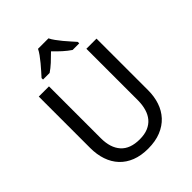

<svg xmlns="http://www.w3.org/2000/svg" viewBox="-259 -1068 1216 1216"><g transform="rotate(-45 349.0 -460.5)"><path d="M607.9 -714.8V-252Q607.9 -196.3 591.8 -148.4Q575.7 -100.6 543.2 -65.4Q510.7 -30.3 461.7 -10.3Q412.6 9.8 346.2 9.8Q283.7 9.8 235.8 -9Q188 -27.8 155.5 -62.5Q123 -97.2 106.4 -145.8Q89.8 -194.3 89.8 -253.9V-713.9H181.2V-249Q181.2 -163.6 223.4 -116.7Q265.6 -69.8 351.1 -69.8Q394.5 -69.8 425.8 -83Q457 -96.2 477.1 -120.1Q497.1 -144 506.8 -177.2Q516.6 -210.4 517.1 -250V-714.8ZM509.3 -771H450.2Q425.3 -787.6 398.9 -811.3Q372.6 -835 347.2 -861.8Q320.8 -835 294.9 -811.3Q269 -787.6 244.1 -771H185.1V-784.2Q197.8 -798.3 214.4 -816.9Q231 -835.4 247.3 -855.2Q263.7 -875 278.1 -894.8Q292.5 -914.6 300.3 -931.2H394Q401.9 -914.6 416.3 -894.8Q430.7 -875 447 -855.2Q463.4 -835.4 480.2 -816.9Q497.1 -798.3 509.3 -784.2Z"/></g></svg>

Font: Genotype
Style: Regular
Weight: 400
Foundry: Ascender Corporation
Version: Version 1.00